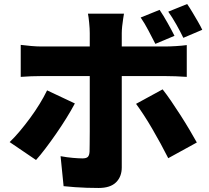

<svg xmlns="http://www.w3.org/2000/svg" viewBox="-20 -868 1040 954"><path d="M773 -819Q792 -791 813 -753.5Q834 -716 847 -690L752 -650Q736 -681 717.5 -716.5Q699 -752 679 -781ZM910 -848Q923 -829 937 -805.5Q951 -782 964 -759.5Q977 -737 985 -720L891 -680Q876 -711 856 -746.5Q836 -782 816 -810ZM596 -800Q595 -793 592 -775Q589 -757 587 -737Q585 -717 585 -703Q585 -672 585 -635Q585 -598 585 -561Q585 -524 585 -492Q585 -472 585 -437Q585 -402 585 -358.5Q585 -315 585 -268Q585 -221 585 -176.5Q585 -132 585 -95.5Q585 -59 585 -36Q585 10 556.5 38Q528 66 470 66Q440 66 410.5 65Q381 64 352.5 62Q324 60 296 57L281 -92Q313 -86 342.5 -83.5Q372 -81 390 -81Q409 -81 416.5 -88.5Q424 -96 425 -115Q425 -122 425.5 -149Q426 -176 426 -214.5Q426 -253 426 -296.5Q426 -340 426 -380Q426 -420 426 -450Q426 -480 426 -492Q426 -510 426 -548Q426 -586 426 -629Q426 -672 426 -704Q426 -725 423 -755.5Q420 -786 417 -800ZM83 -645Q106 -642 134.5 -639.5Q163 -637 186 -637Q199 -637 235 -637Q271 -637 321 -637Q371 -637 429 -637Q487 -637 545.5 -637Q604 -637 655.5 -637Q707 -637 745 -637Q783 -637 800 -637Q823 -637 855 -639Q887 -641 908 -644V-486Q883 -488 853 -489Q823 -490 801 -490Q784 -490 746.5 -490Q709 -490 657.5 -490Q606 -490 548 -490Q490 -490 432 -490Q374 -490 323.5 -490Q273 -490 237 -490Q201 -490 186 -490Q164 -490 134.5 -489Q105 -488 83 -486ZM352 -354Q334 -320 309.5 -280.5Q285 -241 257.5 -201.5Q230 -162 204.5 -128.5Q179 -95 159 -73L28 -162Q53 -186 79 -217Q105 -248 130 -282Q155 -316 176.5 -351Q198 -386 214 -419ZM788 -424Q807 -400 830 -366.5Q853 -333 877 -295.5Q901 -258 922 -222.5Q943 -187 958 -160L816 -82Q799 -116 778.5 -153.5Q758 -191 736.5 -228Q715 -265 694 -297Q673 -329 656 -352Z"/></svg>

Font: Noto Sans SC Thin Black
Style: Regular
Weight: 900
Version: Version 2.004-H2;hotconv 1.0.118;makeotfexe 2.5.65603